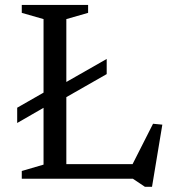

<svg xmlns="http://www.w3.org/2000/svg" viewBox="-20 -702 680 754"><path d="M169 -289 47.5 -219V-279L169 -348.5L211.5 -363.5L399 -470.5V-411L211.5 -304ZM577 31.5H549L502 0H186.5V-57.5H548L488.5 -33.5L581 -216L617.5 -212.5ZM240.5 -627V0H65.5V-30.5L151 -55.5V-627L65.5 -651.5V-682.5H326V-651.5Z"/></svg>

Font: Newsreader
Style: Regular
Weight: 400
Designer: Hugues Gentile
Foundry: Production Type
Version: Version 1.003